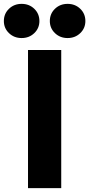

<svg xmlns="http://www.w3.org/2000/svg" viewBox="-83 -974 462 994"><path d="M234 0H62V-715H234ZM267 -777Q228 -777 201.5 -802.5Q175 -828 175 -865Q175 -903 201.5 -928.5Q228 -954 267 -954Q306 -954 332.5 -928.5Q359 -903 359 -865Q359 -828 332.5 -802.5Q306 -777 267 -777ZM29 -777Q-10 -777 -36.5 -802.5Q-63 -828 -63 -865Q-63 -903 -36.5 -928.5Q-10 -954 29 -954Q68 -954 94.5 -928.5Q121 -903 121 -865Q121 -828 94.5 -802.5Q68 -777 29 -777Z"/></svg>

Font: Wix Madefor Display ExtraBold
Style: Regular
Weight: 800
Designer: Dalton Maag Ltd
Foundry: Dalton Maag Ltd
Version: Version 3.100